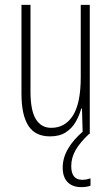

<svg xmlns="http://www.w3.org/2000/svg" viewBox="-20 -549 458 787"><path d="M348 -529V0H319L316 -104H313Q305 -75 290 -49Q275 -23 249.5 -6.5Q224 10 185 10Q124 10 96 -34Q68 -78 68 -165V-529H105V-174Q105 -96 127 -60.5Q149 -25 190 -25Q247 -25 279 -75.5Q311 -126 311 -233V-529ZM272 132Q272 188 317 188Q327 188 336.5 186Q346 184 351 182V212Q344 215 334 216.5Q324 218 313 218Q277 218 257 197.5Q237 177 237 138Q237 98 259 60.5Q281 23 320 -10L345 0Q307 36 289.5 67Q272 98 272 132Z"/></svg>

Font: Noto Sans Gujarati ExtraCondensed ExtraLight
Style: Regular
Weight: 200
Width: 2
Designer: Jelle Bosma - Monotype Design Team, Universal Thirst
Foundry: Monotype Imaging Inc.
Version: Version 2.106; ttfautohint (v1.8.4.7-5d5b)